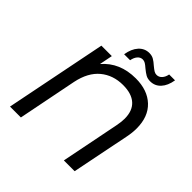

<svg xmlns="http://www.w3.org/2000/svg" viewBox="-225 -1068 1248 1248"><g transform="rotate(45 399.0 -443.5)"><path d="M735 -481Q735 -442 726 -398L646 0H547L627 -402Q635 -442 635 -471Q635 -544 593.5 -581.5Q552 -619 473 -619Q382 -619 318.5 -566.5Q255 -514 233 -408L152 0H52L192 -700H288L270 -609Q355 -708 501 -708Q609 -708 672 -648.5Q735 -589 735 -481ZM499 -798Q482 -813 470.5 -820Q459 -827 446 -827Q425 -827 410.5 -810Q396 -793 391 -765H336Q345 -822 374.5 -854.5Q404 -887 447 -887Q470 -887 487.5 -877Q505 -867 526 -848Q544 -833 555.5 -826Q567 -819 580 -819Q601 -819 616 -835.5Q631 -852 636 -879H690Q681 -823 652 -791.5Q623 -760 580 -760Q556 -760 539 -769.5Q522 -779 499 -798Z"/></g></svg>

Font: Montserrat Alternates Medium
Style: Italic
Weight: 500
Italic angle: -11.3°
Designer: Julieta Ulanovsky
Foundry: Julieta Ulanovsky
Version: Version 7.200